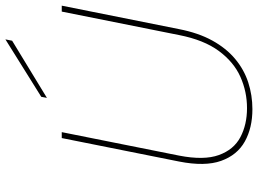

<svg xmlns="http://www.w3.org/2000/svg" viewBox="-142 -807 956 712"><g transform="rotate(-90 336.0 -451.0)"><path d="M180 -700H202L115 -265Q97 -173 117 -117.5Q137 -62 183.5 -37.5Q230 -13 291 -13Q352 -13 407 -37.5Q462 -62 503 -117.5Q544 -173 562 -265L649 -700H671L584 -265Q570 -193 541.5 -141.5Q513 -90 473.5 -57Q434 -24 386.5 -8.5Q339 7 287 7Q218 7 167.5 -21Q117 -49 95.5 -109Q74 -169 93 -265ZM546 -909 541 -884 329 -755 333 -776Z"/></g></svg>

Font: Albert Sans Thin
Style: Italic
Weight: 250
Italic angle: -11.25°
Designer: Andreas Rasmussen
Foundry: a.Foundry
Version: Version 1.025